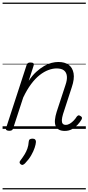

<svg xmlns="http://www.w3.org/2000/svg" viewBox="-20 -1000 686 1490"><path d="M483 16Q455 16 437 6Q419 -4 411.5 -23.5Q404 -43 406.5 -70.5Q409 -98 420 -133L488 -340Q502 -380 499 -409Q496 -438 476.5 -453.5Q457 -469 419 -469Q389 -469 355.5 -456.5Q322 -444 288 -417.5Q254 -391 221.5 -347.5Q189 -304 160 -243L82 -4Q79 6 72.5 10.5Q66 15 51 15Q39 15 31 10Q23 5 27 -6L186 -494Q190 -506 196.5 -510.5Q203 -515 216 -515Q233 -515 239 -509Q245 -503 241 -491L203 -373Q231 -415 261.5 -442.5Q292 -470 322 -487.5Q352 -505 380 -512Q408 -519 433 -519Q483 -519 513 -497Q543 -475 551 -431.5Q559 -388 537 -323L469 -114Q461 -87 460 -68.5Q459 -50 466.5 -40.5Q474 -31 490 -31Q507 -31 522.5 -40.5Q538 -50 552 -64.5Q566 -79 575 -94Q580 -101 587 -104Q594 -107 604 -100Q615 -94 616 -86.5Q617 -79 612 -71Q601 -52 582 -31.5Q563 -11 538.5 2.5Q514 16 483 16ZM141 275Q133 269 132 261.5Q131 254 138 246Q157 221 170.5 199Q184 177 192.5 153Q201 129 203 99Q204 86 211.5 81Q219 76 232 76Q246 76 252.5 82.5Q259 89 259 101Q258 119 249 146.5Q240 174 222 205.5Q204 237 174 268Q166 276 157.5 279Q149 282 141 275ZM0 460H646V470H0ZM0 -20H646V0H0ZM0 -505H646V-500H0ZM0 -980H646V-970H0Z"/></svg>

Font: Playwrite NO Guides
Style: Regular
Weight: 400
Designer: Veronika Burian, José Scaglione
Foundry: TypeTogether
Version: Version 1.003